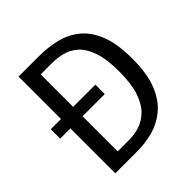

<svg xmlns="http://www.w3.org/2000/svg" viewBox="-188 -848 991 991"><g transform="rotate(-45 307.5 -353.0)"><path d="M576.4 -356.4Q576.4 -245.6 547.7 -175.6Q519 -105.6 471.8 -67.4Q424.6 -29.2 368.5 -14.6Q312.3 0 257.4 0H95.4V-327.7H21V-396.4H95.4V-706.2H246.2Q308.2 -706.2 366.9 -692.3Q425.6 -678.5 473.1 -641.3Q520.5 -604.1 548.5 -535.4Q576.4 -466.7 576.4 -356.4ZM346.2 -396.4V-327.7H184.1V-71.3H268.2Q306.2 -71.3 344.1 -83.3Q382.1 -95.4 413.1 -126.2Q444.1 -156.9 462.8 -212.8Q481.5 -268.7 481.5 -356.4Q481.5 -448.7 462.1 -504.1Q442.6 -559.5 410.8 -587.2Q379 -614.9 341.3 -624.1Q303.6 -633.3 267.2 -633.3H184.1V-396.4Z"/></g></svg>

Font: FiraCode Nerd Font
Style: Regular
Weight: 400
Designer: Carrois Corporate, Edenspiekermann AG, Nikita Prokopov
Foundry: Carrois Corporate, Edenspiekermann AG, Nikita Prokopov
Version: Version 6.002;Nerd Fonts 3.4.0